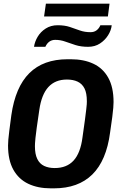

<svg xmlns="http://www.w3.org/2000/svg" viewBox="-20 -1020 641 1050"><path d="M258 10Q187 10 134.5 -15Q82 -40 53 -92Q24 -144 24 -224Q24 -238 25.5 -256Q27 -274 31 -306Q35 -338 42 -390Q64 -544 140.5 -620Q217 -696 350 -696H367Q438 -696 490.5 -671.5Q543 -647 572 -595Q601 -543 601 -462Q601 -449 599.5 -430.5Q598 -412 594 -380Q590 -348 582 -295Q562 -142 485 -66Q408 10 275 10ZM279 -101Q345 -101 382.5 -142Q420 -183 431 -268Q440 -328 444.5 -364.5Q449 -401 451.5 -420.5Q454 -440 454.5 -450Q455 -460 455 -466Q455 -511 442 -536.5Q429 -562 404.5 -573.5Q380 -585 346 -585Q282 -585 244.5 -544Q207 -503 195 -419Q186 -359 181 -322.5Q176 -286 174 -266Q172 -246 171.5 -236.5Q171 -227 171 -220Q171 -177 184 -150.5Q197 -124 221.5 -112.5Q246 -101 279 -101ZM221 -930 231 -1000H579L570 -930ZM166 -764Q170 -792 186 -819Q202 -846 230 -864Q258 -882 295 -882Q334 -882 362 -872.5Q390 -863 416.5 -853.5Q443 -844 475 -844Q495 -844 508.5 -854.5Q522 -865 529 -882H591Q588 -854 571 -827Q554 -800 526.5 -782Q499 -764 462 -764Q423 -764 393 -773.5Q363 -783 337 -792.5Q311 -802 282 -802Q263 -802 249.5 -792Q236 -782 228 -764Z"/></svg>

Font: Chivo Mono SemiBold
Style: Italic
Weight: 600
Italic angle: -8.05°
Monospace: yes
Version: Version 1.008